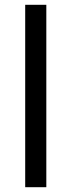

<svg xmlns="http://www.w3.org/2000/svg" viewBox="-20 -780 298 800"><path d="M173 0H85V-760H173Z"/></svg>

Font: Noto Sans Lao
Style: Regular
Weight: 400
Designer: Monotype Design Team
Foundry: Monotype Imaging Inc.
Version: Version 2.003; ttfautohint (v1.8.4.7-5d5b)